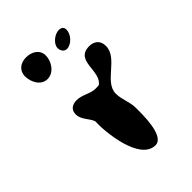

<svg xmlns="http://www.w3.org/2000/svg" viewBox="-235 -875 1009 1009"><g transform="rotate(-45 269.5 -370.0)"><path d="M305 -691C305 -673 316 -653 337 -653C372 -653 407 -693 407 -727C407 -746 394 -754 376 -754C346 -754 305 -722 305 -691ZM79 -707C79 -664 105 -613 153 -613C200 -613 234 -663 234 -707C234 -752 195 -774 153 -774C112 -774 79 -750 79 -707ZM173 -280C169 -201 193 34 308 34C378 34 374 -131 374 -179C374 -223 352 -262 352 -305C352 -393 493 -428 493 -520C493 -560 466 -581 430 -581C319 -581 385 -444 320 -400C317 -400 300 -399 297 -399C256 -399 224 -427 183 -427C150 -427 126 -412 126 -377C126 -338 160 -314 173 -280Z"/></g></svg>

Font: Charger
Style: Overspray
Weight: 400
Designer: Jasper
Foundry: Cannot Into Space Fonts
Version: Version 0.980